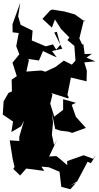

<svg xmlns="http://www.w3.org/2000/svg" viewBox="-59 -1265 713 1384"><path d="M533 -945 513 -988 546 -1122 553 -1109 481 -1161 406 -1182 319 -1196 303 -1190 247 -1129 315 -1066 337 -1125 381 -1056 441 -995 427 -976 477 -934 486 -818 494 -810 628 -823 554 -854 542 -946ZM323 -945 271 -931 170 -973 176 -1044 90 -1086 72 -1147 87 -1245 31 -1090 32 -1032 76 -1027 58 -932 90 -848 222 -829 251 -897 325 -862 350 -852 316 -897 390 -914 332 -1031 351 -1035 376 -942 346 -907ZM533 -825 518 -864 459 -799 401 -828 342 -783 268 -748 239 -757 131 -749 150 -834 83 -877 31 -813 62 -716 25 -691 27 -606 2 -595 -33 -534 -39 -439 35 -389 23 -313 92 -354 114 -395 80 -279V-249L11 -253L33 -116L46 -63L37 -47L86 0L130 -50L260 -33L239 -64L294 -59L370 -27L383 82L448 99L489 53L446 73L497 43L535 -28L572 -99L596 -89L634 -147L613 -120L544 -146L425 -104L426 -74L375 -118L347 -140L295 -137L353 -259L331 -219L315 -294L323 -381L316 -447L339 -335L377 -323L435 -316L461 -307L560 -343L488 -423L458 -509L488 -524L396 -550V-473L332 -424L303 -518L319 -582L312 -594L431 -556L437 -562L427 -581L452 -706L565 -679L567 -755L543 -834L603 -877L502 -874Z"/></svg>

Font: Hussar Lance
Style: Regular
Weight: 700
Foundry: Cannot Into Space Fonts, PlusOne Fonts
Version: Version 2.27